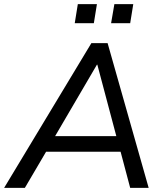

<svg xmlns="http://www.w3.org/2000/svg" viewBox="-44 -915 797 935"><path d="M-24 0 401 -705H480L680 0H590L538 -196L571 -176H148L191 -194L77 0ZM428 -600 215 -236 193 -252H551L527 -235L430 -600ZM497 -802 513 -895H605L590 -802ZM320 -802 335 -895H428L413 -802Z"/></svg>

Font: Nunito Sans 12pt Medium
Style: Italic
Weight: 500
Italic angle: -9°
Designer: Vernon Adams
Foundry: Vernon Adams
Version: Version 3.101;gftools[0.9.27]